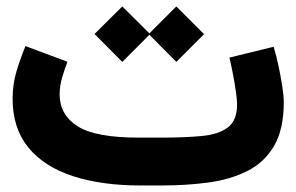

<svg xmlns="http://www.w3.org/2000/svg" viewBox="-20 -568 908 588"><path d="M476.1 0H410.2Q291.5 0 203.4 -28.6Q115.2 -57.1 66.9 -116.2Q18.6 -175.3 18.6 -265.6Q18.6 -310.1 30.8 -350.6Q43 -391.1 58.1 -426.8L186.5 -378.9Q178.2 -356.9 170.4 -330.8Q162.6 -304.7 162.6 -277.8Q163.1 -216.3 217.5 -181.4Q272 -146.5 405.3 -146.5H472.7Q544.4 -146.5 596.9 -151.4Q649.4 -156.2 677.7 -177.7Q706.1 -199.2 706.1 -248Q706.1 -262.2 702.4 -287.6Q698.7 -313 693.4 -341.3Q688 -369.6 682.6 -391.6L817.9 -424.8Q825.7 -399.9 832.8 -366.9Q839.8 -334 844.5 -303.5Q849.1 -272.9 849.1 -255.4Q849.1 -171.9 819.3 -121.1Q789.6 -70.3 737.3 -44.2Q685.1 -18.1 617.9 -9Q550.8 0 476.1 0ZM269.5 -463.9 354.5 -548.3 437.5 -465.8 520 -548.3 605 -463.4 520 -378.4 437.5 -461.4 354.5 -378.4Z"/></svg>

Font: Vazir Black UI
Style: Black-UI
Weight: 900
Designer: Saber Rastikerdar
Foundry: Saber Rastikerdar
Version: Version 30.1.0